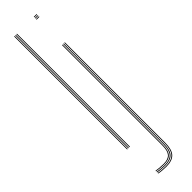

<svg xmlns="http://www.w3.org/2000/svg" viewBox="-341 -780 961 961"><g transform="rotate(-45 139.5 -300.0)"><path d="M76 0V-800H80V0ZM60 0V-800H64V0ZM68 0V-800H72V0ZM199 -796V-800H219V-796ZM199 -780V-784H219V-780ZM199 -788V-792H219V-788ZM138 200Q127 200 110 198.6Q93 197.2 85 195V191Q93.5 193.2 110.1 194.6Q126.8 196 138 196Q179.2 196 197.1 176Q215 156 215 110V-600H219V110Q219 158.2 200.1 179.1Q181.2 200 138 200ZM138 192Q126.5 192 110.2 190.6Q94 189.2 85 187.2V183.2Q93.8 185 109.6 186.5Q125.5 188 138 188Q175 188 191 169.9Q207 151.8 207 110V-600H211V110Q211 153.8 194.1 172.9Q177.2 192 138 192ZM138 184Q126 184 109.8 182.6Q93.5 181.2 85 179.5V175.5Q93.8 177.2 110 178.6Q126.2 180 138 180Q170.8 180 184.9 163.8Q199 147.5 199 110V-600H203V110Q203 149.5 188 166.8Q173 184 138 184Z"/></g></svg>

Font: Big Shoulders Inline Display SC Thin
Style: Regular
Weight: 100
Designer: Patric King
Foundry: XO Type Co
Version: Version 2.002